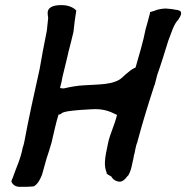

<svg xmlns="http://www.w3.org/2000/svg" viewBox="-20 -719 723 745"><path d="M24 -14 25 -13C29 -2 41 6 57 6C75 6 94 6 111 4H112L113 3C128 -6 137 -26 143 -41L161 -105C167 -122 174 -145 181 -169V-170C190 -208 198 -246 207 -274C207 -274 209 -275 210 -275H212L215 -276C221 -281 222 -283 242 -287C275 -292 302 -293 334 -295C379 -298 405 -288 434 -273C426 -238 406 -196 400 -167C385 -99 383 -76 394 -49L393 -47C398 -41 404 -39 412 -34C416 -26 424 -18 437 -15C453 -10 465 -23 475 -36L476 -37H477C486 -52 490 -67 494 -88L498 -106C499 -113 500 -119 502 -124L506 -144C507 -151 510 -160 514 -171V-172C534 -247 556 -317 579 -388L580 -389C583 -401 586 -412 590 -428C605 -470 620 -519 633 -561C646 -593 653 -624 673 -644V-645C678 -652 693 -675 672 -679C670 -680 667 -681 662 -681C650 -684 635 -685 622 -686C607 -685 592 -683 579 -677L562 -672V-668C556 -644 551 -627 544 -602V-601C538 -567 517 -494 506 -457C492 -452 479 -440 467 -430L454 -418C422 -389 363 -392 306 -388C282 -387 253 -382 228 -376C222 -376 217 -376 213 -378C214 -385 217 -392 219 -402L222 -419C228 -444 234 -469 241 -497C242 -504 245 -512 246 -519C253 -545 259 -570 265 -595C266 -609 269 -624 270 -638L276 -678C267 -689 245 -699 223 -699C198 -700 168 -696 165 -672V-671C165 -665 165 -659 167 -649L166 -640C165 -628 163 -616 162 -602L160 -591C150 -542 142 -499 134 -452C113 -358 91 -259 75 -172C73 -164 72 -157 70 -151L69 -150C60 -101 44 -72 29 -28C27 -25 25 -19 25 -18Z"/></svg>

Font: Vapor
Style: SbdObl
Weight: 600
Foundry: Cannot Into Space Fonts
Version: Version 0.179